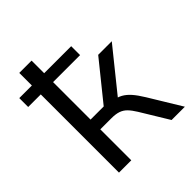

<svg xmlns="http://www.w3.org/2000/svg" viewBox="-194 -832 960 960"><g transform="rotate(-45 286.0 -352.5)"><path d="M96 0V-553H7V-616H96V-705H183V-616H374V-553H183V-288H276L439 -490H535L344 -253L326 -277Q356 -273 377 -261.5Q398 -250 417 -228.5Q436 -207 458 -171L562 0H468L378 -148Q362 -174 347 -189.5Q332 -205 312 -212Q292 -219 262 -219H183V0Z"/></g></svg>

Font: Nunito Sans 9pt
Style: Regular
Weight: 400
Version: Version 3.101;gftools[0.9.27]